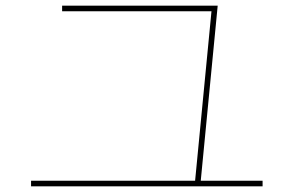

<svg xmlns="http://www.w3.org/2000/svg" viewBox="-20 -700 1040 680"><path d="M671 -60 729 -660H200V-680H751L691 -60H910V-40H90V-60Z"/></svg>

Font: Mplus 1p Thin
Style: Regular
Weight: 250
Version: Version 1.061